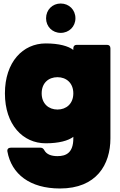

<svg xmlns="http://www.w3.org/2000/svg" viewBox="-20 -807 680 1092"><path d="M240 -560C110 -560 8 -454 8 -276C8 -98 110 8 240 8C315 8 369 -7 397 -29V-20C397 62 356 81 307 81C270 81 245 70 233 49C227 38 221 33 210 33H41C28 33 20 41 22 54C45 183 150 265 321 265C529 265 608 129 608 -20V-532C608 -545 601 -552 588 -552H417C404 -552 397 -545 397 -532V-523C369 -545 315 -560 240 -560ZM217 -276C217 -336 257 -368 307 -368C357 -368 397 -335 397 -276C397 -217 357 -184 307 -184C257 -184 217 -217 217 -276ZM242 -703C242 -656 278 -620 325 -620C373 -620 409 -656 409 -703C409 -751 373 -787 325 -787C278 -787 242 -751 242 -703Z"/></svg>

Font: Malmofest Black-Rounded
Style: Regular
Weight: 800
Designer: Jonny Pinhorn (Poppins), Kolossal
Version: Version 1.004;Glyphs 3.1.2 (3151)